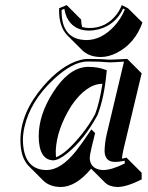

<svg xmlns="http://www.w3.org/2000/svg" viewBox="-20 -667 579 753"><path d="M241.7 -647 298.3 -590.3Q298.3 -574.2 302.2 -561Q316.4 -557.1 330.6 -557.1Q397 -557.1 438 -611.3Q450.2 -627.9 457.5 -647L481.9 -634.8L538.6 -578.6Q509.3 -496.1 437.5 -459.5Q405.3 -443.4 375 -443.4Q328.6 -443.8 301.3 -471.2L244.6 -527.8Q209 -564.5 211.9 -634.8ZM199.7 -50.3Q240.2 -65.4 300.3 -140.1Q331.5 -179.2 353 -219.2Q370.1 -263.7 381.8 -338.4Q318.8 -337.9 260.3 -252.9Q202.6 -161.1 198.7 -76.7Q198.7 -61.5 199.7 -50.3ZM337.4 -5.4Q277.8 65.9 218.8 66.4Q174.8 65.9 149.4 41L92.8 -15.6Q60.1 -49.3 60.1 -117.2Q60.1 -224.6 149.9 -329.1Q221.2 -411.6 293.9 -431.6Q310.1 -436 323.2 -436Q377 -436 402.8 -433.1Q414.1 -432.6 479 -436L535.6 -379.4L464.4 -81.5Q460 -62 458 -44.9Q468.3 -46.9 477.1 -48.8L479 -45.9L535.6 10.7V36.6Q476.6 66.4 440.4 66.4Q409.2 65.4 392.1 49.3ZM398.4 -140.1 466.3 -425.3Q412.6 -421.4 401.9 -422.9Q374 -425.8 323.2 -425.8Q265.1 -425.8 189 -354.5Q98.6 -269.5 75.7 -168Q69.8 -141.1 69.8 -117.2Q71.8 -1.5 162.1 0Q218.3 0 277.3 -73.7Q298.3 -100.1 331.5 -149.4L338.4 -159.7L353 -145L338.9 -87.4Q332 -60.1 332 -43Q336.9 -2.4 383.8 0Q418.9 -0.5 469.2 -25.9V-36.6Q446.8 -31.7 429.2 -32.2Q397.5 -32.2 391.1 -63.5Q390.1 -69.3 390.1 -74.2Q390.6 -105.5 398.4 -140.1ZM362.3 -215.3 361.8 -214.4Q311.5 -121.6 244.6 -66.4Q210 -38.6 189 -38.1Q132.3 -40 131.8 -132.8Q131.8 -216.8 188 -304.7Q246.6 -397 315.9 -404.3Q321.3 -404.8 326.2 -404.8Q365.7 -404.3 391.6 -394L398.9 -391.6L397.9 -383.8Q389.2 -284.7 362.3 -215.3ZM232.4 -632.3 221.7 -627.9Q219.7 -526.9 294.4 -512.2Q306.2 -510.3 318.4 -509.8Q377.4 -509.8 428.2 -564.5Q454.6 -593.3 469.7 -629.9L462.9 -633.3Q433.6 -570.3 367.7 -552.2Q348.6 -547.4 330.6 -546.9Q267.1 -546.9 241.7 -599.6Q234.9 -615.2 232.4 -632.3Z"/></svg>

Font: Linux Biolinum Shadow O
Style: Italic
Weight: 400
Italic angle: -12°
Designer: Philipp H. Poll
Foundry: Philipp H. Poll
Version: Version 0.6.2